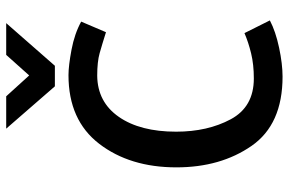

<svg xmlns="http://www.w3.org/2000/svg" viewBox="-180 -760 954 635"><g transform="rotate(-90 297.5 -443.0)"><path d="M189 -900H296L365 -824L433 -900H538L397 -739H329ZM508 -570Q467 -583 438.5 -591Q410 -599 364 -599Q277 -598 228 -527.5Q179 -457 179 -338Q179 -234 220 -157.5Q261 -81 355 -81Q401 -81 438 -90Q475 -99 505 -112L547 -28Q511 -9 457 2.5Q403 14 361 14Q203 14 132 -88.5Q61 -191 61 -337Q61 -491 139 -592.5Q217 -694 366 -694Q397 -694 450 -684Q503 -674 543 -652Z"/></g></svg>

Font: Palanquin SemiBold
Style: Regular
Weight: 600
Designer: Pria Ravichandran
Version: Version 1.0.4